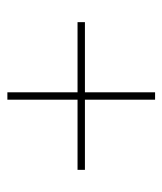

<svg xmlns="http://www.w3.org/2000/svg" viewBox="20 -580 440 520"><g transform="rotate(-90 240.0 -320.0)"><path d="M440 -330V-310H250V-120H230V-310H40V-330H230V-520H250V-330Z"/></g></svg>

Font: Gontserrat Thin
Style: Regular
Weight: 250
Designer: Julieta Ulanovsky
Foundry: Julieta Ulanovsky
Version: Version 6.001